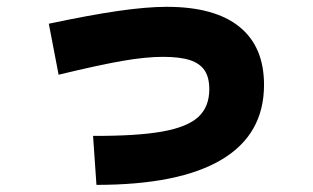

<svg xmlns="http://www.w3.org/2000/svg" viewBox="-20 -550 904 555"><path d="M585 -292Q585 -326.2 571.5 -346.4Q558.1 -366.7 529.1 -376.2Q500 -385.7 451.2 -385.7Q401.4 -385.7 334 -374Q266.6 -362.3 149.4 -334L121.1 -481.4Q238.3 -506.3 321 -518.3Q403.8 -530.3 461.9 -530.3Q600.1 -530.3 671.6 -472.9Q743.2 -415.5 743.2 -304.7Q743.2 -161.6 620.6 -88.6Q498 -15.6 258.8 -15.6L249 -157.2Q376 -156.7 448.7 -169.7Q521.5 -182.6 553.2 -211.9Q585 -241.2 585 -292Z"/></svg>

Font: Pretendard GOV Black
Style: Regular
Weight: 900
Designer: Base glyphs from Inter by Rasmus Andersson; Hangeul glyphs from Noto Sans CJK(Source Han Sans) by Jang Soo-young and Kan
Foundry: Kil Hyung-jin
Version: Version 1.309